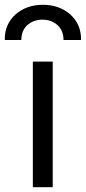

<svg xmlns="http://www.w3.org/2000/svg" viewBox="-33 -778 358 801"><path d="M32 -718Q-13 -677 -13 -616V-611H56Q56 -651 82 -674Q108 -696 144 -696Q181 -696 206 -674Q232 -651 232 -611H305V-616Q305 -677 260 -718Q214 -758 146 -758Q78 -758 32 -718ZM104 3H187V-521H104Z"/></svg>

Font: Sawarabi Gothic
Style: Regular
Weight: 400
Designer: mshio (mshio@users.sourceforge.jp)
Version: Version 20141215